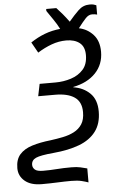

<svg xmlns="http://www.w3.org/2000/svg" viewBox="-102 -897 707 1149"><g transform="rotate(-5 251.5 -322.0)"><path d="M382 208Q366 202 341.5 196Q317 190 280 190Q240 190 196.5 192Q153 194 103 194Q37 194 1 163.5Q-35 133 -35 86Q-35 34 -8.5 4Q18 -26 66 -41Q114 -56 178 -63Q216 -68 253 -75.5Q290 -83 320 -98.5Q350 -114 368 -141.5Q386 -169 386 -214Q386 -276 345 -304Q304 -332 229 -332H127L142 -405H237Q286 -405 331 -419.5Q376 -434 404.5 -466Q433 -498 433 -553Q433 -603 403 -626.5Q373 -650 323 -650Q278 -650 234.5 -634Q191 -618 150 -592L114 -656Q156 -684 199.5 -700.5Q243 -717 293 -722Q279 -750 258 -780.5Q237 -811 220 -836V-848H281Q299 -829 317 -807.5Q335 -786 354 -760Q385 -797 413.5 -824.5Q442 -852 481 -852Q497 -852 505.5 -849.5Q514 -847 521 -844V-788Q514 -790 507 -791Q500 -792 490 -792Q470 -792 452 -773Q434 -754 405 -716Q455 -706 490 -668Q525 -630 525 -565Q525 -489 476 -437.5Q427 -386 341 -369V-367Q401 -358 440.5 -319.5Q480 -281 480 -210Q480 -137 444.5 -90Q409 -43 344 -18.5Q279 6 189 14Q110 21 82.5 33.5Q55 46 55 74Q55 91 68.5 103Q82 115 119 115Q161 115 200 112Q239 109 288 109Q320 109 341.5 114Q363 119 382 124Z"/></g></svg>

Font: Noto Sans IKEA
Style: Italic
Weight: 400
Italic angle: -12°
Designer: Monotype Design Team
Foundry: Monotype Imaging Inc.
Version: Version 2.001